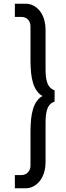

<svg xmlns="http://www.w3.org/2000/svg" viewBox="-20 -800 351 1020"><path d="M142 80C142 105 125 130 94 130H59V200H119C163 200 222 158 222 60V-150C222 -226 241 -251 270 -260V-320C241 -331 222 -354 222 -430V-640C222 -739 163 -780 119 -780H59V-710H94C125 -710 142 -687 142 -660V-490C142 -423 145 -340 191 -300C196 -296 201 -293 206 -290C201 -287 196 -284 191 -280C145 -240 142 -157 142 -90Z"/></svg>

Font: Jost
Style: Regular
Weight: 400
Version: Version 3.710